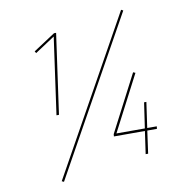

<svg xmlns="http://www.w3.org/2000/svg" viewBox="-87 -820 925 968"><g transform="rotate(-10 375.0 -336.0)"><path d="M596.7 -738.3 606.9 -732.9 162.6 65.9 151.9 61ZM183.6 -271 238.8 -664.6 137.2 -597.7 131.3 -607.4 243.2 -680.7H253.9L196.3 -271ZM671.9 -128.4 670.4 -115.7H621.1L605 0H592.3L608.9 -115.7H450.2L451.2 -127.4L601.6 -417.5L612.8 -412.6L465.3 -128.4H610.8L629.9 -258.8H641.6L623 -128.4Z"/></g></svg>

Font: Fira Sans Compressed Hair
Style: Italic
Weight: 100
Width: 3
Italic angle: -8°
Designer: Carrois Corporate & Edenspiekermann AG
Foundry: Carrois Corporate GbR & Edenspiekermann AG
Version: Version 4.203;PS 004.203;hotconv 1.0.88;makeotf.lib2.5.64775